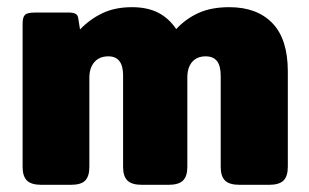

<svg xmlns="http://www.w3.org/2000/svg" viewBox="-20 -515 860 535"><path d="M43 -50V-449Q43 -467 49.5 -473.5Q56 -480 77 -480H172Q184 -480 190.5 -476.5Q197 -473 198 -464L203 -433Q231 -462 266 -478.5Q301 -495 348 -495Q390 -495 420 -480Q450 -465 471 -434Q498 -463 533.5 -479Q569 -495 619 -495Q696 -495 739 -450.5Q782 -406 782 -316V-50Q782 -24 770 -12Q758 0 729 0H648Q619 0 607 -12Q595 -24 595 -50V-303Q595 -332 584.5 -345Q574 -358 553 -358Q529 -358 515.5 -342.5Q502 -327 502 -299V-50Q502 -24 490 -12Q478 0 449 0H376Q347 0 335 -12Q323 -24 323 -50V-305Q323 -358 282 -358Q257 -358 243 -342Q229 -326 229 -298V-50Q229 -24 217.5 -12Q206 0 177 0H96Q67 0 55 -12Q43 -24 43 -50Z"/></svg>

Font: Mitr SemiBold
Style: Regular
Weight: 600
Designer: Thanarat Vachiruckul
Foundry: Cadson Demak
Version: Version 1.002